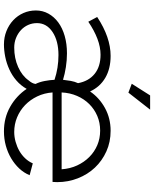

<svg xmlns="http://www.w3.org/2000/svg" viewBox="76 -846 780 972"><g transform="rotate(90 466.0 -360.0)"><path d="M449 -620 404 -637 463 -730H535ZM205 10Q169 10 137.5 -2.5Q106 -15 82.5 -37Q59 -59 46 -88.5Q33 -118 33 -152Q33 -186 49 -215Q65 -244 93.5 -265Q122 -286 162 -297.5Q202 -309 250 -309Q285 -309 320 -303.5Q355 -298 384 -289Q386 -308 389.5 -328Q393 -348 401 -365Q391 -419 354 -449Q317 -479 257 -479Q218 -479 176 -463Q134 -447 90 -417L66 -462Q169 -530 263 -530Q328 -530 374 -503Q420 -476 443 -426Q475 -473 527 -501.5Q579 -530 642 -530Q699 -530 746.5 -508.5Q794 -487 828.5 -450.5Q863 -414 882.5 -364.5Q902 -315 902 -260Q902 -256 901.5 -247.5Q901 -239 901 -236H448Q451 -194 468 -158.5Q485 -123 512 -97Q539 -71 574 -56.5Q609 -42 648 -42Q673 -42 698 -49Q723 -56 744 -68Q765 -80 781.5 -97.5Q798 -115 807 -136L867 -120Q855 -91 833 -67.5Q811 -44 781.5 -26.5Q752 -9 717.5 0.5Q683 10 645 10Q576 10 520.5 -21.5Q465 -53 430 -105Q413 -75 387.5 -53Q362 -31 331 -17Q300 -3 267.5 3.5Q235 10 205 10ZM221 -42Q275 -42 319.5 -62Q364 -82 387 -115Q403 -133 405 -150Q395 -170 390 -196.5Q385 -223 384 -246Q324 -266 259 -266Q187 -266 142 -236Q97 -206 97 -157Q97 -133 106.5 -112Q116 -91 133 -75.5Q150 -60 172.5 -51Q195 -42 221 -42ZM837 -282Q834 -325 817.5 -360.5Q801 -396 775 -422Q749 -448 715 -462.5Q681 -477 641 -477Q601 -477 567 -462.5Q533 -448 507 -422Q481 -396 465.5 -360Q450 -324 448 -282Z"/></g></svg>

Font: IngvarSans
Style: Regular
Weight: 400
Version: Version 1.000